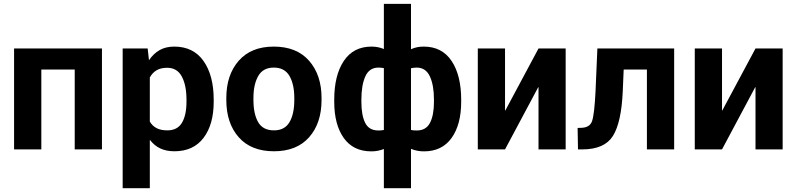

<svg xmlns="http://www.w3.org/2000/svg" viewBox="-20 -782 4170 1005"><path d="M513.7 0H371.1V-418H196.3V0H53.7V-528.3H513.7Z M1098.6 -249.5Q1098.6 -130.4 1045.4 -60.3Q992.2 9.8 893.1 9.8Q850.6 9.8 819.3 -4.9Q788.1 -19.5 765.6 -48.8L764.2 -48.3V203.1H622.1V-528.3H752.9L759.8 -466.8Q783.7 -502 815.9 -520Q848.1 -538.1 892.1 -538.1Q992.2 -538.1 1045.4 -462.6Q1098.6 -387.2 1098.6 -259.8ZM956.1 -259.8Q956.1 -335.9 931.6 -381.6Q907.2 -427.2 855 -427.2Q821.8 -427.2 799.8 -414.3Q777.8 -401.4 764.2 -376.5V-145.5Q777.8 -122.6 800 -111.1Q822.3 -99.6 856 -99.6Q908.7 -99.6 932.4 -139.4Q956.1 -179.2 956.1 -249.5Z M1164.6 -269Q1164.6 -389.6 1229.5 -463.9Q1294.4 -538.1 1413.1 -538.1Q1532.7 -538.1 1597.9 -463.9Q1663.1 -389.6 1663.1 -269V-258.8Q1663.1 -137.2 1598.1 -63.7Q1533.2 9.8 1414.1 9.8Q1294.4 9.8 1229.5 -63.7Q1164.6 -137.2 1164.6 -258.8ZM1306.6 -258.8Q1306.6 -185.1 1331.5 -142.3Q1356.4 -99.6 1414.1 -99.6Q1470.2 -99.6 1495.4 -142.6Q1520.5 -185.5 1520.5 -258.8V-269Q1520.5 -340.8 1495.1 -384.5Q1469.7 -428.2 1413.1 -428.2Q1356.9 -428.2 1331.8 -384.3Q1306.6 -340.3 1306.6 -269Z M1729.5 -259.8Q1729.5 -387.7 1779.5 -462.9Q1829.6 -538.1 1924.8 -538.1Q1942.9 -538.1 1958.5 -534.9Q1974.1 -531.7 1989.3 -525.4V-761.7H2131.3V-524.4Q2146.5 -531.2 2162.6 -534.7Q2178.7 -538.1 2198.2 -538.1Q2293.5 -538.1 2343.8 -462.9Q2394 -387.7 2394 -259.8V-249.5Q2394 -129.9 2343.8 -59.8Q2293.5 10.3 2199.2 10.3Q2179.7 10.3 2163.1 6.8Q2146.5 3.4 2131.3 -2.9V203.1H1989.3V-2Q1974.1 3.9 1958 7.1Q1941.9 10.3 1923.8 10.3Q1829.1 10.3 1779.3 -59.8Q1729.5 -129.9 1729.5 -249.5ZM2251.5 -259.8Q2251.5 -336.4 2230 -382.3Q2208.5 -428.2 2161.1 -428.2Q2151.9 -428.2 2144.8 -427.2Q2137.7 -426.3 2131.3 -424.8V-102.1Q2138.2 -100.1 2145.8 -99.6Q2153.3 -99.1 2162.1 -99.1Q2210 -99.1 2230.7 -138.9Q2251.5 -178.7 2251.5 -249.5ZM1871.6 -249.5Q1871.6 -178.2 1891.6 -138.7Q1911.6 -99.1 1960 -99.1Q1967.8 -99.1 1974.9 -99.6Q1981.9 -100.1 1989.3 -101.6V-425.3Q1982.4 -426.8 1975.6 -427.5Q1968.8 -428.2 1960.9 -428.2Q1913.1 -428.2 1892.3 -382.3Q1871.6 -336.4 1871.6 -259.8Z M2798.8 -528.3H2940.9V0H2798.8V-325.2L2797.4 -325.7L2623.5 0H2481V-528.3H2623.5V-204.1L2625 -203.6Z M3508.8 -528.3V0H3366.2V-418H3244.6L3239.7 -303.2Q3232.4 -140.6 3188.2 -70.3Q3144 0 3027.8 0H3005.4L3003.4 -112.3L3018.6 -112.8Q3067.4 -112.8 3079.3 -148.7Q3091.3 -184.6 3097.2 -303.2L3106.9 -528.3Z M3934.6 -528.3H4076.7V0H3934.6V-325.2L3933.1 -325.7L3759.3 0H3616.7V-528.3H3759.3V-204.1L3760.7 -203.6Z"/></svg>

Font: Roboto Web
Style: Bold
Weight: 700
Designer: Google
Version: Version 1.200310; 2013